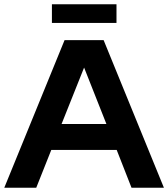

<svg xmlns="http://www.w3.org/2000/svg" viewBox="-20 -875 784 895"><path d="M372 -560 267 -297H476ZM149 0H0L281 -688H463L744 0H593L524 -176H219ZM222 -855H523V-768H222Z"/></svg>

Font: Roundo SemiBold
Style: Regular
Weight: 600
Designer: Namrata Goyal (Gurmukhi), Shiva Nallaperumal (Latin)
Foundry: Indian Type Foundry
Version: Version 1.000;PS 1.0;hotconv 1.0.88;makeotf.lib2.5.647800